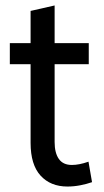

<svg xmlns="http://www.w3.org/2000/svg" viewBox="-20 -673 379 703"><path d="M16 -438V-515H92V-633L180 -653V-515H305V-438H180V-153Q180 -113 195.5 -91Q211 -69 243 -69Q270 -69 304 -81L317 -6Q297 1 273.5 5.5Q250 10 227 10Q165 10 128.5 -30Q92 -70 92 -150V-438Z"/></svg>

Font: Radio Canada Condensed
Style: Regular
Weight: 400
Width: 3
Designer: Charles Daoud, Etienne Aubert Bonn, Alexandre Saumier Demers, Jacques Le Bailly
Foundry: Radio-Canada
Version: Version 2.104; ttfautohint (v1.8.4.7-5d5b);gftools[0.9.28.de